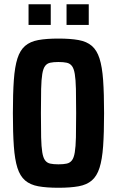

<svg xmlns="http://www.w3.org/2000/svg" viewBox="-20 -878 552 906"><path d="M255.7 8Q199 8 160.7 1Q122.4 -6 98.5 -26.5Q74.6 -47 62.2 -86Q49.8 -125 45.3 -188Q40.8 -251 40.8 -344Q40.8 -437 45.3 -500Q49.8 -563 62.2 -602Q74.6 -641 98.5 -661.5Q122.4 -682 160.7 -689Q199 -696 255.7 -696Q312.4 -696 351 -689Q389.5 -682 413.3 -661.5Q437.2 -641 449.6 -602Q462.1 -563 466.6 -500Q471.1 -437 471.1 -344Q471.1 -251 466.6 -188Q462.1 -125 449.6 -86Q437.2 -47 413.3 -26.5Q389.5 -6 351 1Q312.4 8 255.7 8ZM255.7 -102.6Q279.5 -102.6 294.8 -106Q310.2 -109.3 319.4 -121.4Q328.7 -133.4 332.9 -159.2Q337.2 -184.9 338.3 -229.9Q339.3 -274.9 339.3 -344Q339.3 -413.1 338.3 -458.1Q337.2 -503.1 332.9 -528.8Q328.7 -554.6 319.4 -566.6Q310.2 -578.7 294.8 -582Q279.5 -585.4 255.7 -585.4Q231.9 -585.4 216.9 -582Q201.8 -578.7 192.8 -566.6Q183.7 -554.6 179.5 -528.8Q175.2 -503.1 174.1 -458.1Q173.1 -413.1 173.1 -344Q173.1 -274.9 174.1 -229.9Q175.2 -184.9 179.5 -159.2Q183.7 -133.4 192.8 -121.4Q201.8 -109.3 216.9 -106Q231.9 -102.6 255.7 -102.6ZM114.7 -760.4V-857.9H219.5V-760.4ZM294 -760.4V-857.9H398.8V-760.4Z"/></svg>

Font: Saira Thin Condensed
Style: Regular
Weight: 100
Width: 3
Version: Version 1.101